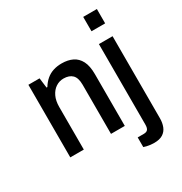

<svg xmlns="http://www.w3.org/2000/svg" viewBox="-205 -872 1140 1205"><g transform="rotate(-30 364.5 -269.0)"><path d="M61 0V-526H142L151 -454H157Q174 -482 196.5 -501Q219 -520 247 -529Q275 -538 308 -538Q353 -538 386 -522Q419 -506 437.5 -470.5Q456 -435 456 -375V0H356V-356Q356 -381 350.5 -399Q345 -417 334 -428Q323 -439 307 -444.5Q291 -450 271 -450Q240 -450 214.5 -433Q189 -416 174 -384.5Q159 -353 159 -308V0ZM572 -619V-723H671V-619ZM563 185Q551 185 537.5 183.5Q524 182 511 179Q498 176 490 173V103H534Q555 103 563.5 92Q572 81 572 57V-526H671V69Q671 102 660.5 128.5Q650 155 626.5 170Q603 185 563 185Z"/></g></svg>

Font: Archivo SemiCondensed Medium
Style: Regular
Weight: 500
Width: 4
Designer: Hector Gatti
Foundry: Omnibus-Type
Version: Version 2.001